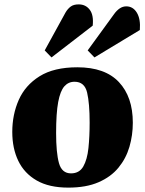

<svg xmlns="http://www.w3.org/2000/svg" viewBox="-20 -840 662 876"><path d="M292 16Q204 16 147.5 -16.5Q91 -49 63.5 -106Q36 -163 36 -238Q36 -317 65.5 -384Q95 -451 160.5 -492Q226 -533 333 -533Q459 -533 522.5 -465.5Q586 -398 586 -280Q586 -223 570.5 -170Q555 -117 520.5 -75Q486 -33 429.5 -8.5Q373 16 292 16ZM304 -49Q342 -49 360 -80.5Q378 -112 383.5 -164.5Q389 -217 389 -281Q389 -368 377.5 -417.5Q366 -467 320 -467Q292 -467 273.5 -446Q255 -425 245.5 -374.5Q236 -324 236 -233Q236 -143 249 -96Q262 -49 304 -49ZM279 -783Q289 -800 302.5 -810Q316 -820 339 -820Q371 -820 389.5 -795.5Q408 -771 403 -723L215 -578L184 -610ZM500 -775Q512 -792 526 -801.5Q540 -811 556 -811Q587 -811 604.5 -782Q622 -753 618 -703L411 -578L380 -610Z"/></svg>

Font: Literata 36pt ExtraBold
Style: Italic
Weight: 800
Italic angle: -2°
Designer: Latin by Veronika Burian and Jose Scaglione. Greek by Irene Vlachou. Cyrillic by Vera Evstafieva
Foundry: TypeTogether
Version: Version 3.002